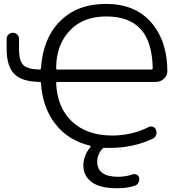

<svg xmlns="http://www.w3.org/2000/svg" viewBox="-20 -783 936 1000"><path d="M525.4 -12.7Q517.6 -13.7 512.7 -7.8Q486.3 22.5 486.3 59.6Q486.3 137.7 595.7 137.7Q635.7 137.7 670.9 125Q681.6 122.1 691.9 127Q702.1 131.8 705.1 143.6Q707 157.2 700.7 168.9Q694.3 180.7 681.6 184.6Q640.6 197.3 593.8 197.3Q591.8 197.3 588.9 197.3Q499 197.3 456.5 164.6Q414.1 131.8 414.1 79.1Q414.1 28.3 450.2 -16.6Q455.1 -22.5 448.2 -24.4Q335.9 -51.8 269.5 -135.7Q202.1 -220.7 193.4 -349.6Q193.4 -356.4 186.5 -356.4Q95.7 -357.4 55.7 -396.5Q14.6 -435.5 14.6 -529.3V-580.1Q14.6 -593.8 23.9 -603Q33.2 -612.3 46.9 -612.3Q60.5 -612.3 69.8 -603Q79.1 -593.8 79.1 -580.1V-530.3Q79.1 -464.8 102.5 -443.4Q125 -421.9 185.5 -420.9Q193.4 -420.9 193.4 -428.7Q204.1 -584 292 -671.9Q381.8 -762.7 532.2 -762.7Q683.6 -762.7 767.6 -666Q851.6 -568.4 851.6 -412.1Q851.6 -389.6 834 -373Q816.4 -356.4 792 -356.4H279.3Q272.5 -356.4 272.5 -348.6Q278.3 -223.6 353.5 -151.4Q431.6 -77.1 564.5 -77.1Q666 -77.1 753.9 -121.1Q764.6 -127 776.9 -122.6Q789.1 -118.2 793 -105.5Q797.9 -92.8 793 -79.6Q788.1 -66.4 775.4 -60.5Q672.9 -12.7 553.7 -12.7Q551.8 -12.7 549.8 -12.7Q534.2 -12.7 525.4 -12.7ZM272.5 -427.7Q272.5 -420.9 279.3 -420.9H767.6Q775.4 -420.9 775.4 -427.7Q775.4 -427.7 775.4 -428.7Q772.5 -563.5 714.8 -628.9Q654.3 -697.3 534.2 -697.3Q413.1 -697.3 344.7 -625Q272.5 -549.8 272.5 -427.7Z"/></svg>

Font: Gen Jyuu Gothic Normal
Style: Regular
Weight: 300
Designer: [Source Han Sans]
Ryoko NISHIZUKA  (kana & ideographs); Paul D. Hunt (Latin, Greek & Cyrillic); Wenlong ZHANG  (bopomofo
Version: Version 1.002.20150607